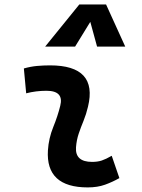

<svg xmlns="http://www.w3.org/2000/svg" viewBox="-20 -815 626 845"><path d="M471.7 -129.4 505.4 -31.2Q475.6 -14.2 442.4 -2.2Q409.2 9.8 366.2 9.8Q180.7 9.8 190.9 -153.3Q194.3 -206.5 214.4 -255.9Q234.4 -305.2 245.1 -349.1Q262.2 -415.5 184.6 -415.5Q138.2 -415.5 95.2 -404.3L85 -513.7Q113.8 -522 142.6 -524.7Q171.4 -527.3 200.2 -527.3Q411.6 -527.3 367.2 -345.2Q359.4 -312 347.7 -283.4Q335.9 -254.9 326.4 -226.8Q316.9 -198.7 314.5 -166.5Q310.1 -102.5 385.3 -102.5Q409.7 -102.5 428 -108.6Q446.3 -114.7 471.7 -129.4ZM446.8 -795.4 531.2 -609.9H407.2L377.4 -718.8L310.5 -609.9H178.7L329.1 -795.4Z"/></svg>

Font: Cascadia Mono NF SemiBold
Style: Italic
Weight: 600
Italic angle: -10°
Monospace: yes
Designer: Aaron Bell
Foundry: Saja Typeworks
Version: Version 2404.023; ttfautohint (v1.8.4)